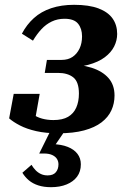

<svg xmlns="http://www.w3.org/2000/svg" viewBox="-20 -543 540 798"><path d="M192 235Q162 235 139 227.5Q116 220 100 206.5Q84 193 73 175L111 142Q118 154 127.5 164Q137 174 149.5 180Q162 186 178 186Q201 186 212 173Q223 160 223 140Q223 128 217 118Q211 108 197.5 101.5Q184 95 162 95H143L194 -8L253 -4L201 72L198 56Q235 57 261.5 67.5Q288 78 302 96.5Q316 115 316 140Q316 170 300.5 191Q285 212 257 223.5Q229 235 192 235ZM248 -465Q219 -465 195 -453.5Q171 -442 152 -421.5Q133 -401 117 -374L71 -403Q91 -441 121 -468Q151 -495 193 -509Q235 -523 288 -523Q350 -523 389.5 -508Q429 -493 448 -466Q467 -439 467 -402Q467 -375 454.5 -350Q442 -325 415.5 -305Q389 -285 346.5 -273.5Q304 -262 245 -262L283 -285L278 -253L252 -276Q315 -276 360.5 -261.5Q406 -247 431 -218.5Q456 -190 456 -146Q456 -113 443 -84.5Q430 -56 402 -34.5Q374 -13 329.5 -1Q285 11 222 11Q170 11 130.5 2Q91 -7 63 -21.5Q35 -36 18 -51L37 -153H145L126 -46Q113 -46 103.5 -55Q94 -64 90.5 -76Q87 -88 91 -99Q101 -80 117 -68Q133 -56 155 -50Q177 -44 202 -44Q240 -44 263 -57.5Q286 -71 297 -96Q308 -121 308 -154Q308 -203 284.5 -221.5Q261 -240 221 -240H166L175 -294H236Q263 -294 281.5 -306.5Q300 -319 310.5 -341Q321 -363 321 -392Q321 -424 304.5 -444.5Q288 -465 248 -465Z"/></svg>

Font: Roboto Serif 72pt SemiCondensed SemiBold
Style: Italic
Weight: 600
Width: 4
Italic angle: -10°
Designer: Greg Gazdowicz
Foundry: Commercial Type
Version: Version 1.008